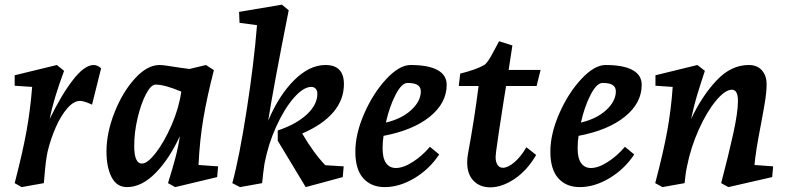

<svg xmlns="http://www.w3.org/2000/svg" viewBox="-20 -790 3378 824"><path d="M118 -417 43 -422V-467L224 -511L255 -486Q209 -362 193 -279Q244 -384 293.5 -447.5Q343 -511 382 -511Q398 -511 414 -497L375 -341Q340 -357 323 -357Q297 -357 269.5 -326Q242 -295 219.5 -244Q197 -193 184 -138Q176 -101 170 -25L168 -4L73 13L43 -4Q77 -135 93.5 -226Q110 -317 118 -417Z M437 -140Q437 -220 471.5 -307.5Q506 -395 559 -453Q612 -511 664 -511Q683 -511 749 -500L793 -494L864 -511L898 -489Q869 -377 853 -283Q837 -189 832 -82L916 -76L912 -30L732 13L701 -4Q721 -68 733 -113.5Q745 -159 752 -206Q707 -108 647.5 -47.5Q588 13 525 13Q481 13 459 -29.5Q437 -72 437 -140ZM589 -88Q613 -88 649 -134.5Q685 -181 716.5 -253.5Q748 -326 758 -397Q686 -427 648 -427Q628 -427 606.5 -386Q585 -345 570.5 -283.5Q556 -222 556 -164Q556 -88 589 -88Z M1083 -682 1008 -692 1006 -739 1190 -770 1219 -746Q1153 -413 1131 -272Q1177 -381 1242.5 -446Q1308 -511 1377 -511Q1456 -511 1456 -429Q1456 -362 1410.5 -308.5Q1365 -255 1277 -217Q1326 -133 1376 -81L1455 -76L1451 -30L1292 13L1172 -186V-230Q1252 -257 1297 -299Q1342 -341 1342 -388Q1342 -401 1335 -409Q1328 -417 1316 -417Q1282 -417 1241 -370Q1200 -323 1165.5 -247Q1131 -171 1115 -87Q1108 -39 1105 -4L1010 13L977 -4Q1007 -114 1038.5 -316.5Q1070 -519 1083 -682Z M1505 -139Q1505 -216 1543.5 -303.5Q1582 -391 1638 -451Q1694 -511 1742 -511Q1818 -511 1857.5 -489.5Q1897 -468 1897 -426Q1897 -348 1825 -289.5Q1753 -231 1626 -207Q1622 -183 1622 -153Q1622 -111 1637 -90Q1652 -69 1679 -69Q1711 -69 1751.5 -95Q1792 -121 1825 -160L1865 -127Q1822 -63 1758 -25Q1694 13 1631 13Q1573 13 1539 -25Q1505 -63 1505 -139ZM1786 -398Q1786 -416 1772.5 -425Q1759 -434 1729 -434Q1704 -434 1678 -384Q1652 -334 1636 -264Q1704 -280 1745 -318Q1786 -356 1786 -398Z M2084 14Q2040 14 2012.5 -14Q1985 -42 1985 -93Q1985 -114 1989 -133Q2016 -279 2034 -421H1949L1955 -474Q2026 -492 2058 -511Q2071 -519 2090.5 -554.5Q2110 -590 2122 -613L2179 -595L2163 -490H2300L2283 -421H2152L2143 -366Q2118 -208 2109 -139L2107 -117Q2107 -94 2115.5 -82Q2124 -70 2138 -70Q2160 -70 2188 -94Q2216 -118 2239 -158L2281 -125Q2242 -58 2188 -22Q2134 14 2084 14Z M2342 -139Q2342 -216 2380.5 -303.5Q2419 -391 2475 -451Q2531 -511 2579 -511Q2655 -511 2694.5 -489.5Q2734 -468 2734 -426Q2734 -348 2662 -289.5Q2590 -231 2463 -207Q2459 -183 2459 -153Q2459 -111 2474 -90Q2489 -69 2516 -69Q2548 -69 2588.5 -95Q2629 -121 2662 -160L2702 -127Q2659 -63 2595 -25Q2531 13 2468 13Q2410 13 2376 -25Q2342 -63 2342 -139ZM2623 -398Q2623 -416 2609.5 -425Q2596 -434 2566 -434Q2541 -434 2515 -384Q2489 -334 2473 -264Q2541 -280 2582 -318Q2623 -356 2623 -398Z M2867 -417 2793 -422V-467L2973 -511L3005 -486Q2983 -419 2970.5 -377.5Q2958 -336 2946 -279Q2991 -376 3054 -443.5Q3117 -511 3193 -511Q3230 -511 3250 -488Q3270 -465 3270 -429Q3270 -398 3264.5 -362.5Q3259 -327 3246 -258Q3223 -141 3218 -82L3298 -76L3294 -30L3106 13L3075 -4Q3107 -126 3127 -217Q3147 -308 3147 -357Q3147 -405 3121 -405Q3092 -405 3052.5 -357.5Q3013 -310 2978.5 -233Q2944 -156 2928 -74Q2924 -56 2922 -38.5Q2920 -21 2918 -4L2823 13L2792 -4Q2827 -137 2843.5 -227.5Q2860 -318 2867 -417Z"/></svg>

Font: Andada Pro
Style: Bold Italic
Weight: 700
Italic angle: -7°
Designer: Carolina Giovagnoli
Foundry: Huerta Tipografica
Version: Version 3.005; ttfautohint (v1.8.4)